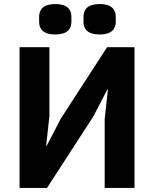

<svg xmlns="http://www.w3.org/2000/svg" viewBox="-20 -932 764 952"><path d="M254 -761C314 -761 334 -789 334 -824V-849C334 -884 314 -912 254 -912C194 -912 174 -884 174 -849V-824C174 -789 194 -761 254 -761ZM474 -761C534 -761 554 -789 554 -824V-849C554 -884 534 -912 474 -912C414 -912 394 -884 394 -849V-824C394 -789 414 -761 474 -761ZM77 -698V0H213L443 -355L512 -488H515L499 -341V0H647V-698H511L281 -343L212 -210H209L225 -357V-698Z"/></svg>

Font: Braiins Sans
Style: Bold
Weight: 700
Designer: Mike Abbink, Paul van der Laan, Pieter van Rosmalen, Jiri Chlebus, Lubos Buracinsky
Foundry: Bold Monday, Sudetype
Version: Version 1.000;hotconv 1.0.109;makeotfexe 2.5.65596